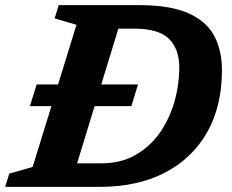

<svg xmlns="http://www.w3.org/2000/svg" viewBox="-43 -727 903 747"><path d="M73.5 -314 99.5 -398.5H183L254.5 -630.5L169.5 -655.5L185.5 -707H498.5Q618.5 -707 689 -676Q759.5 -645 790 -588.2Q820.5 -531.5 820.5 -454Q820.5 -314 762.8 -212.2Q705 -110.5 598.5 -55.2Q492 0 345.5 0H-23L-7 -51.5L84 -77.5L157 -314ZM351 -91.5Q427 -91.5 483.8 -123.8Q540.5 -156 578.5 -210.2Q616.5 -264.5 635.5 -330.8Q654.5 -397 654.5 -465Q654.5 -536 614.5 -575.8Q574.5 -615.5 480 -615.5H417.5L351 -398.5H494L468 -314H325L257 -91.5Z"/></svg>

Font: Newsreader 6pt SemiBold
Style: Italic
Weight: 600
Italic angle: -17°
Designer: Hugues Gentile
Foundry: Production Type
Version: Version 1.003; ttfautohint (v1.8.3)